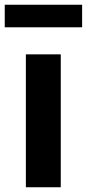

<svg xmlns="http://www.w3.org/2000/svg" viewBox="-30 -789 366 809"><path d="M79 0V-560H226V0ZM-10 -674V-769H316V-674Z"/></svg>

Font: Chiron Sans HK TT
Style: Bold
Weight: 700
Designer: Ryoko NISHIZUKA 西塚涼子 (kana, bopomofo & ideographs); Paul D. Hunt (Latin, Greek & Cyrillic); Sandoll Communications 산돌커뮤니
Foundry: Adobe
Version: Version 2.022;hotconv 1.0.109;makeotfexe 2.5.65596